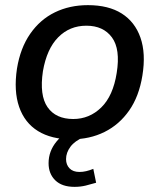

<svg xmlns="http://www.w3.org/2000/svg" viewBox="-20 -533 621 747"><path d="M258 9Q180 9 128 -23Q76 -55 54.5 -117Q33 -179 46 -266Q59 -346 97.5 -401.5Q136 -457 193.5 -485Q251 -513 322 -513Q402 -513 453.5 -480.5Q505 -448 526.5 -386.5Q548 -325 534 -239Q521 -158 482.5 -103Q444 -48 386.5 -19.5Q329 9 258 9ZM265 -70Q328 -70 374 -115Q420 -160 434 -249Q449 -342 415.5 -387.5Q382 -433 316 -433Q251 -433 206.5 -388Q162 -343 147 -256Q133 -162 165 -116Q197 -70 265 -70ZM270 194Q221 194 195 168.5Q169 143 169 102Q169 55 200 17.5Q231 -20 279 -39L307 0Q271 15 254 38Q237 61 237 86Q237 108 250.5 122Q264 136 289 136Q302 136 315 133Q328 130 343 124L354 178Q334 184 313.5 189Q293 194 270 194Z"/></svg>

Font: Mulish ExtraLight SemiBold
Style: Italic
Weight: 600
Italic angle: -9°
Version: Version 3.603